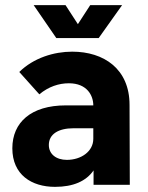

<svg xmlns="http://www.w3.org/2000/svg" viewBox="-20 -719 575 747"><path d="M364 -571 455 -699H331L283 -625L235 -699H111L199 -571ZM485 0 484 -311C484 -451 384 -518 261 -518C190 -518 111 -494 55 -439L133 -352C169 -382 209 -395 248 -395C319 -395 343 -347 343 -309H236C101 -309 28 -243 28 -142C28 -39 103 8 194 8C265 8 315 -14 344 -56V0ZM343 -179C343 -130 296 -97 240 -97C199 -97 170 -119 170 -155C170 -197 207 -220 266 -220H343Z"/></svg>

Font: Arthouse Owned
Style: Bold
Weight: 700
Designer: Jeremy Tribby
Foundry: Tribby Type
Version: Version 1.000;PS 001.000;hotconv 1.0.88;makeotf.lib2.5.64775